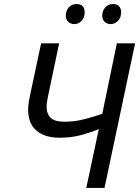

<svg xmlns="http://www.w3.org/2000/svg" viewBox="-20 -928 687 948"><path d="M406 0 468 -291Q434 -276 384 -262Q334 -248 275 -248Q200 -248 159.5 -283.5Q119 -319 119 -385Q119 -406 122 -424.5Q125 -443 130 -465L183 -714H272L220 -467Q216 -447 213 -430.5Q210 -414 210 -403Q210 -366 230 -346.5Q250 -327 298 -327Q348 -327 396.5 -339.5Q445 -352 485 -366L557 -714H647L496 0ZM527 -809Q509 -809 497 -820Q485 -831 485 -851Q485 -874 499 -891Q513 -908 538 -908Q558 -908 568 -897Q578 -886 578 -868Q578 -840 562 -824.5Q546 -809 527 -809ZM348 -809Q329 -809 317 -820Q305 -831 305 -851Q305 -874 319 -891Q333 -908 358 -908Q379 -908 388.5 -897Q398 -886 398 -868Q398 -840 382.5 -824.5Q367 -809 348 -809Z"/></svg>

Font: Noto IKEA Latin
Style: Italic
Weight: 400
Italic angle: -12°
Designer: Monotype Design Team
Foundry: Monotype Imaging Inc.
Version: Version 1.0